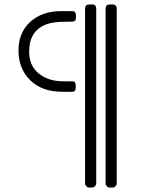

<svg xmlns="http://www.w3.org/2000/svg" viewBox="-20 -750 640 862"><path d="M254 -700H305Q321 -700 321 -680V-671Q321 -653 305 -653L256 -652Q111 -648 111 -518Q111 -455 154 -420Q197 -385 263 -385H305Q320 -385 320 -365V-358Q320 -338 305 -338H260Q168 -338 115.5 -390Q63 -442 63 -523Q63 -604 116 -652Q169 -700 254 -700ZM381 -730H393Q412 -730 412 -711V72Q412 80 406.5 86Q401 92 393 92H381Q373 92 367.5 86Q362 80 362 72V-711Q362 -730 381 -730ZM473 -730H485Q504 -730 504 -711V72Q504 80 498.5 86Q493 92 485 92H473Q465 92 459.5 86Q454 80 454 72V-711Q454 -730 473 -730Z"/></svg>

Font: Text Me One
Style: Regular
Weight: 400
Designer: Julia Petretta
Foundry: Julia Petretta
Version: Version 1.003